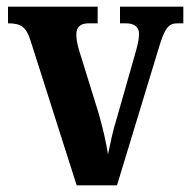

<svg xmlns="http://www.w3.org/2000/svg" viewBox="-20 -556 570 576"><path d="M71 -436 210 0H331L456 -411C474 -472 486 -486 512 -486H530V-536H340V-486H358C383 -486 397 -475 397 -455C397 -435 392 -418 385 -393L330 -200C318 -163 310 -121 304 -93C299 -126 288 -175 275 -219L217 -406C213 -420 209 -436 209 -453C209 -473 220 -486 245 -486H273V-536H4V-486C42 -486 58 -476 71 -436Z"/></svg>

Font: Noto Serif Bengali Condensed
Style: Bold
Weight: 700
Width: 3
Designer: Juan Bruce, Universal Thirst, Indian Type Foundry and the Monotype Design Team.
Foundry: Monotype Imaging Inc.
Version: Version 2.003